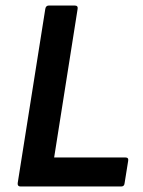

<svg xmlns="http://www.w3.org/2000/svg" viewBox="-20 -675 517 695"><path d="M54 0Q43 0 44 -12L144 -643Q146 -655 157 -655H250Q263 -655 261 -643L176 -105H434Q446 -105 444 -93L431 -12Q430 0 419 0Z"/></svg>

Font: Sofia Sans
Style: Bold Italic
Weight: 700
Italic angle: -9°
Designer: Botio Nikoltchev, Ani Petrova
Foundry: lettersoup
Version: Version 4.101; ttfautohint (v1.8.4.7-5d5b)